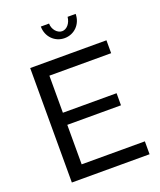

<svg xmlns="http://www.w3.org/2000/svg" viewBox="-164 -1017 933 1119"><g transform="rotate(-20 302.5 -458.0)"><path d="M392 -916C388 -877 363 -848 334 -848C304 -848 277 -880 277 -916H226C226 -853 273 -805 334 -805C395 -805 442 -853 442 -916ZM567 -80H175V-325H508V-400H175V-630H558V-710H85V0H567Z"/></g></svg>

Font: FIGSv2-sans-serif Medium
Style: Regular
Weight: 500
Designer: Matt McInerney, Pablo Impallari, Rodrigo Fuenzalida,Mirko Velimirovic
Foundry: Matt McInerney, Pablo Impallari, Rodrigo Fuenzalida
Version: Version 4.021;hotconv 1.0.109;makeotfexe 2.5.65596